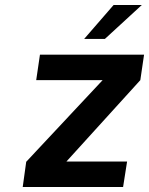

<svg xmlns="http://www.w3.org/2000/svg" viewBox="-20 -750 597 769"><path d="M317 -594 435 -730H548L400 -594ZM71 -1 85 -102 391 -429H125L140 -531H557L542 -429L246 -103H489L473 -1Z"/></svg>

Font: Exo
Style: DemiBoldItalic
Weight: 600
Designer: Natanael Gama
Version: Version 1